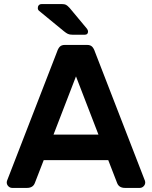

<svg xmlns="http://www.w3.org/2000/svg" viewBox="-20 -920 744 940"><path d="M13 0ZM445 -666 690 -34Q691 -31 691 -27Q691 -16 683 -8Q675 0 664 0H592Q562 0 553 -25L510 -136H194L151 -25Q142 0 112 0H40Q29 0 21 -8Q13 -16 13 -27Q13 -31 14 -34L259 -666Q265 -684 273.5 -692Q282 -700 297 -700H407Q422 -700 430.5 -692Q439 -684 445 -666ZM352 -546 242 -261H462ZM411 -766Q411 -750 395 -750H335Q321 -750 312.5 -754Q304 -758 293 -767L170 -868Q165 -873 165 -880Q165 -889 170 -894.5Q175 -900 184 -900H284Q296 -900 303 -896.5Q310 -893 321 -881L406 -779Q411 -772 411 -766Z"/></svg>

Font: Hezaedrus Medium
Style: Regular
Weight: 500
Designer: Hubert & Fischer
Foundry: Hubert & Fischer
Version: Version 1.10;September 3, 2019;FontCreator 11.5.0.2425 64-bi